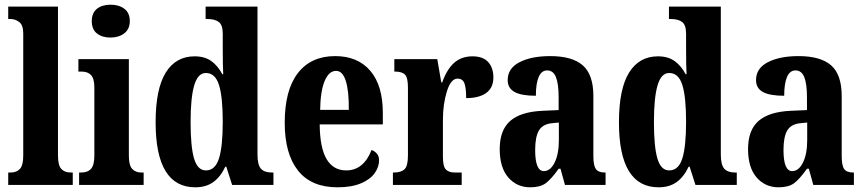

<svg xmlns="http://www.w3.org/2000/svg" viewBox="-20 -788 3681 818"><path d="M15 -53H25Q51 -53 65 -68.5Q79 -84 79 -125V-646Q79 -681 62 -694Q45 -707 25 -707H15V-760H227V-125Q227 -84 241 -68.5Q255 -53 282 -53H290V0H15Z M371 -698Q371 -733 393 -750.5Q415 -768 451 -768Q487 -768 510 -750.5Q533 -733 533 -698Q533 -664 509.5 -646Q486 -628 451 -628Q415 -628 393 -645.5Q371 -663 371 -698ZM317 -53H326Q354 -53 368 -69Q382 -85 382 -125V-415Q382 -453 368 -468Q354 -483 328 -483H314V-536H529V-125Q529 -84 543 -68.5Q557 -53 583 -53H592V0H317Z M643 -267Q643 -409 686 -478.5Q729 -548 809 -548Q852 -548 880 -528Q908 -508 927 -472H931Q929 -503 929 -583V-644Q929 -682 912 -694.5Q895 -707 864 -707H856V-760H1077V-130Q1077 -86 1091.5 -69.5Q1106 -53 1138 -53H1145V0H969L944 -78H940Q920 -35 889 -12.5Q858 10 812 10Q643 10 643 -267ZM929 -269Q929 -375 913 -426Q897 -477 857 -477Q823 -477 807.5 -424.5Q792 -372 792 -268Q792 -162 807 -112Q822 -62 857 -62Q897 -62 913 -113Q929 -164 929 -269Z M1193 -265Q1193 -404 1249 -476.5Q1305 -549 1408 -549Q1504 -549 1557.5 -486.5Q1611 -424 1611 -307V-258H1342Q1343 -158 1371.5 -110Q1400 -62 1455 -62Q1529 -62 1563 -149Q1577 -144 1586 -133Q1595 -122 1595 -105Q1595 -77 1576.5 -50.5Q1558 -24 1518 -7Q1478 10 1418 10Q1306 10 1249.5 -61.5Q1193 -133 1193 -265ZM1466 -320Q1467 -399 1453.5 -442.5Q1440 -486 1412 -486Q1381 -486 1363 -442.5Q1345 -399 1344 -320Z M1654 -53H1658Q1689 -53 1703.5 -67Q1718 -81 1718 -125V-415Q1718 -457 1705.5 -470Q1693 -483 1663 -483H1660V-536H1843L1860 -437H1864Q1884 -493 1915 -520.5Q1946 -548 1993 -548Q2038 -548 2060 -523.5Q2082 -499 2082 -458Q2082 -414 2051.5 -392Q2021 -370 1966 -370Q1966 -414 1958.5 -433.5Q1951 -453 1929 -453Q1901 -453 1884 -399Q1867 -345 1867 -277V-120Q1867 -79 1879.5 -66Q1892 -53 1918 -53H1947V0H1654Z M2109 -153Q2109 -234 2154 -273Q2199 -312 2292 -316L2360 -319V-374Q2360 -431 2348.5 -459.5Q2337 -488 2311 -488Q2287 -488 2275 -460Q2263 -432 2263 -380Q2202 -380 2172.5 -396Q2143 -412 2143 -447Q2143 -497 2193.5 -523Q2244 -549 2324 -549Q2418 -549 2463 -509.5Q2508 -470 2508 -379V-123Q2508 -83 2518.5 -68Q2529 -53 2557 -53H2560V0H2387L2368 -69H2360Q2328 -24 2304.5 -7Q2281 10 2239 10Q2182 10 2145.5 -32Q2109 -74 2109 -153ZM2361 -191V-266L2331 -263Q2292 -259 2276 -232Q2260 -205 2260 -149Q2260 -59 2297 -59Q2325 -59 2343 -95.5Q2361 -132 2361 -191Z M2617 -267Q2617 -409 2660 -478.5Q2703 -548 2783 -548Q2826 -548 2854 -528Q2882 -508 2901 -472H2905Q2903 -503 2903 -583V-644Q2903 -682 2886 -694.5Q2869 -707 2838 -707H2830V-760H3051V-130Q3051 -86 3065.5 -69.5Q3080 -53 3112 -53H3119V0H2943L2918 -78H2914Q2894 -35 2863 -12.5Q2832 10 2786 10Q2617 10 2617 -267ZM2903 -269Q2903 -375 2887 -426Q2871 -477 2831 -477Q2797 -477 2781.5 -424.5Q2766 -372 2766 -268Q2766 -162 2781 -112Q2796 -62 2831 -62Q2871 -62 2887 -113Q2903 -164 2903 -269Z M3167 -153Q3167 -234 3212 -273Q3257 -312 3350 -316L3418 -319V-374Q3418 -431 3406.5 -459.5Q3395 -488 3369 -488Q3345 -488 3333 -460Q3321 -432 3321 -380Q3260 -380 3230.5 -396Q3201 -412 3201 -447Q3201 -497 3251.5 -523Q3302 -549 3382 -549Q3476 -549 3521 -509.5Q3566 -470 3566 -379V-123Q3566 -83 3576.5 -68Q3587 -53 3615 -53H3618V0H3445L3426 -69H3418Q3386 -24 3362.5 -7Q3339 10 3297 10Q3240 10 3203.5 -32Q3167 -74 3167 -153ZM3419 -191V-266L3389 -263Q3350 -259 3334 -232Q3318 -205 3318 -149Q3318 -59 3355 -59Q3383 -59 3401 -95.5Q3419 -132 3419 -191Z"/></svg>

Font: Noto Serif CondExtraBold
Style: Regular
Weight: 800
Width: 3
Designer: Monotype Design Team
Foundry: Monotype Imaging Inc.
Version: Version 1.001